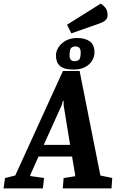

<svg xmlns="http://www.w3.org/2000/svg" viewBox="-77 -1051 646 1071"><path d="M-49 -58 8 -72 274 -655H367L483 -72L549 -58L545 0H273L278 -58L342 -68V-77L325 -178H138L92 -75V-69L169 -58L162 0H-57ZM314 -243 278 -464V-488H274L267 -464L167 -243ZM333 -663Q280 -663 257.5 -683Q235 -703 235 -742Q235 -764 249 -786.5Q263 -809 289.5 -824Q316 -839 354 -839Q397 -839 423.5 -820.5Q450 -802 450 -758Q450 -736 437.5 -714Q425 -692 399 -677.5Q373 -663 333 -663ZM339 -710Q357 -710 365 -719Q373 -728 373 -759Q373 -778 364.5 -785Q356 -792 345 -792Q326 -792 318.5 -781.5Q311 -771 311 -741Q311 -725 318 -717.5Q325 -710 339 -710ZM321 -865 297 -913 485 -1031Q497 -1024 510 -1009Q523 -994 523 -966Q523 -953 515 -942Q507 -931 478 -920Z"/></svg>

Font: Faustina VF Beta
Style: Italic
Weight: 400
Italic angle: -8°
Designer: Alfonso Garcia
Foundry: Omnibus-Type
Version: Version 1.006